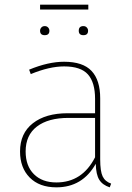

<svg xmlns="http://www.w3.org/2000/svg" viewBox="-20 -794 568 824"><path d="M359 -774V-753H152V-774ZM152 -662Q152 -670 157.5 -676Q163 -682 172 -682Q181 -682 186.5 -676Q192 -670 192 -662Q192 -643 172 -643Q152 -643 152 -662ZM318 -662Q318 -682 338 -682Q347 -682 352.5 -676Q358 -670 358 -662Q358 -643 338 -643Q318 -643 318 -662ZM410 -110Q410 -59 420.5 -37Q431 -15 457 -6L451 10Q420 0 406 -22.5Q392 -45 391 -91Q334 10 222 10Q149 10 107.5 -32Q66 -74 66 -144Q66 -222 121 -265Q176 -308 270 -308H388V-370Q388 -440 357.5 -474.5Q327 -509 255 -509Q192 -509 112 -476L105 -495Q187 -529 255 -529Q336 -529 373 -489.5Q410 -450 410 -372ZM222 -11Q333 -11 388 -119V-288H274Q187 -288 138.5 -251Q90 -214 90 -144Q90 -82 125.5 -46.5Q161 -11 222 -11Z"/></svg>

Font: FiraGO Thin
Style: Regular
Weight: 100
Designer: bBox Type
Foundry: bBox Type GmbH
Version: Version 1.001;PS 001.001;hotconv 1.0.88;makeotf.lib2.5.64775